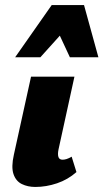

<svg xmlns="http://www.w3.org/2000/svg" viewBox="-20 -731 410 761"><path d="M120 10Q90 10 66.5 -1.5Q43 -13 33.5 -41Q24 -69 35 -118L103 -427H275L212 -139Q208 -120 211.5 -109Q215 -98 228 -98Q235 -98 243.5 -100.5Q252 -103 264 -110L283 -49Q249 -19 206 -4.5Q163 10 120 10ZM40 -504 185 -711H313L258 -635L140 -504ZM257 -504 196 -635 185 -711H313L370 -504Z"/></svg>

Font: Ysabeau Infant Black
Style: Italic
Weight: 900
Italic angle: -12°
Designer: Christian Thalmann (Catharsis Fonts)
Version: Version 2.001;gftools[0.9.30]; featfreeze: ss01,ss02,lnum